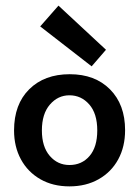

<svg xmlns="http://www.w3.org/2000/svg" viewBox="-20 -654 495 683"><path d="M30 0ZM425 -191Q425 -282 371.5 -336Q318 -390 228 -390Q138 -390 84 -336.5Q30 -283 30 -190Q30 -132 54.5 -87Q79 -42 123.5 -16.5Q168 9 227 9Q286 9 331 -16.5Q376 -42 400.5 -87Q425 -132 425 -191ZM326 -190Q326 -131 298.5 -99Q271 -67 227 -67Q185 -67 157 -99.5Q129 -132 129 -190Q129 -249 157.5 -282Q186 -315 227 -315Q269 -315 297.5 -282.5Q326 -250 326 -190ZM306 -418 357 -477 188 -634 123 -560Z"/></svg>

Font: Cambay Devanagari
Style: Regular
Weight: 700
Designer: Pooja Saxena
Foundry: Pooja Saxena
Version: Version 1.095;PS 001.095;hotconv 1.0.70;makeotf.lib2.5.58329